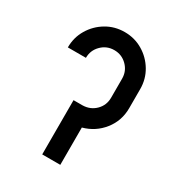

<svg xmlns="http://www.w3.org/2000/svg" viewBox="-161 -761 791 862"><g transform="rotate(30 234.5 -330.5)"><path d="M281.2 0H187.5V-281.2H234.4Q274.4 -282.2 301.3 -309.1Q328.1 -335.9 328.1 -375V-473.6Q328.1 -512.7 300.8 -540Q273.4 -567.4 234.4 -567.4Q195.3 -567.4 168 -540Q140.6 -512.7 140.6 -473.6H46.9Q46.9 -525.4 72.3 -567.9Q97.7 -610.4 140.1 -635.7Q182.6 -661.1 234.4 -661.1Q286.1 -661.1 328.6 -635.7Q371.1 -610.4 396.5 -567.9Q421.9 -525.4 421.9 -473.6V-375Q421.9 -309.6 382.6 -260Q343.3 -210.4 281.2 -193.4Z"/></g></svg>

Font: Lambda
Style: Regular
Weight: 400
Designer: GGBotNet
Version: 0.22